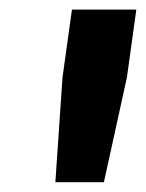

<svg xmlns="http://www.w3.org/2000/svg" viewBox="-20 -720 301 396"><path d="M261.2 -700.2 241.7 -560.1 194.3 -344.2H94.2L108.9 -560.1L128.4 -700.2Z"/></svg>

Font: Fivo Sans
Style: Italic
Weight: 700
Designer: Alexander Slobzheninov
Foundry: Alexander Slobzheninov
Version: 1.0